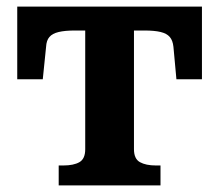

<svg xmlns="http://www.w3.org/2000/svg" viewBox="-20 -559 661 579"><path d="M313 -467V-539H589V-320H512L503 -418Q501 -437 492 -447.5Q483 -458 464.5 -462.5Q446 -467 415 -467ZM309 -467H206Q176 -467 157 -462.5Q138 -458 129 -447.5Q120 -437 119 -418L109 -320H32V-539H309ZM384 -109Q384 -80 402 -70Q420 -60 450 -60H464V0H157V-60H171Q202 -60 219.5 -70Q237 -80 237 -109V-539H384Z"/></svg>

Font: Roboto Serif SemiBold
Style: Regular
Weight: 600
Designer: Greg Gazdowicz
Foundry: Commercial Type
Version: Version 1.008